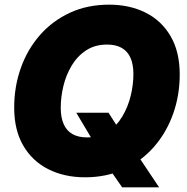

<svg xmlns="http://www.w3.org/2000/svg" viewBox="-20 -758 810 832"><path d="M310.5 -269.5H450.2L494.6 -200.2L570.8 -93.8L669.4 53.7H509.3L439.5 -46.9L393.1 -130.9ZM348.6 10.3Q258.8 10.3 189.5 -24.7Q120.1 -59.6 80.8 -127Q41.5 -194.3 41.5 -291.5Q41.5 -382.8 70.3 -463.6Q99.1 -544.4 153.1 -606Q207 -667.5 282.7 -702.6Q358.4 -737.8 452.6 -737.8Q542 -737.8 611.1 -703.1Q680.2 -668.5 719.5 -600.8Q758.8 -533.2 758.8 -435.5Q758.8 -344.2 729.7 -263.4Q700.7 -182.6 646.7 -121.1Q592.8 -59.6 517.3 -24.7Q441.9 10.3 348.6 10.3ZM357.4 -162.6Q410.2 -162.6 448 -187.5Q485.8 -212.4 510.3 -253.7Q534.7 -294.9 546.4 -343Q558.1 -391.1 558.1 -437Q558.1 -479 545.4 -507.6Q532.7 -536.1 507.3 -550.5Q481.9 -564.9 443.8 -564.9Q391.6 -564.9 353.3 -539.8Q314.9 -514.6 290.5 -473.6Q266.1 -432.6 254.6 -384.8Q243.2 -336.9 243.2 -291Q243.2 -249 255.9 -220.2Q268.6 -191.4 293.9 -177Q319.3 -162.6 357.4 -162.6Z"/></svg>

Font: Inter 18pt Black
Style: Italic
Weight: 900
Italic angle: -9.3988°
Designer: Rasmus Andersson
Foundry: rsms
Version: Version 4.001;git-66647c0bb